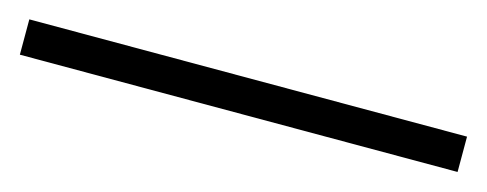

<svg xmlns="http://www.w3.org/2000/svg" viewBox="-29 -852 611 241"><g transform="rotate(15 276.5 -732.0)"><path d="M561 -754.9V-709H-7.8V-754.9Z"/></g></svg>

Font: Libra Sans Modern
Style: Bold
Weight: 700
Foundry: Stefan Peev, Context Ltd
Version: Version 1.000